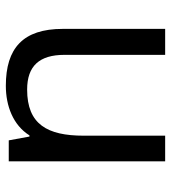

<svg xmlns="http://www.w3.org/2000/svg" viewBox="16 -592 586 658"><g transform="rotate(90 309.0 -263.0)"><path d="M274 10C343 10 409 -15 444 -71H448L461 0H533V-536H445V-257C445 -132 406 -63 287 -63C206 -63 168 -105 168 -191V-536H79V-185C79 -49 145 10 274 10Z"/></g></svg>

Font: Noto Sans Math
Style: Regular
Weight: 400
Designer: Monotype Design Team, Delve Withrington, Jeff Kellem
Foundry: Monotype Imaging Inc., Delve Fonts LLC
Version: Version 3.000